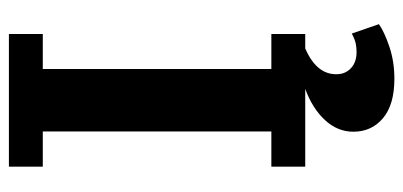

<svg xmlns="http://www.w3.org/2000/svg" viewBox="-256 -446 901 429"><g transform="rotate(-90 194.5 -231.5)"><path d="M115.2 -586.4H36.6V-662.1H333V-586.4H254.9V-75.7H333V0H300.8Q242.2 25.4 243.2 70.3Q243.2 89.4 256.6 102.1Q270 114.7 292.5 114.7Q302.7 114.7 312 112.8Q321.3 110.8 334 104L355 164.6Q337.9 176.8 304.7 188Q271.5 199.2 232.9 199.2Q175.3 199.2 145 173.8Q114.7 148.4 114.7 107.4Q114.7 72.3 140.6 44.2Q166.5 16.1 210.4 0H36.6V-75.7H115.2Z"/></g></svg>

Font: PT Astra Sans
Style: Bold
Weight: 700
Designer: A.Korolkova, I. Chaeva
Foundry: ParaType Ltd
Version: Version 1.001; ttfautohint (v1.6)